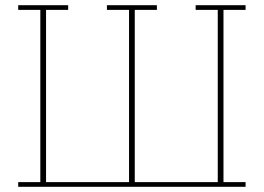

<svg xmlns="http://www.w3.org/2000/svg" viewBox="-20 -718 1014 738"><path d="M50 -18H135V-680H50V-698H242V-680H157V-18H476V-680H391V-698H583V-680H498V-18H817V-680H732V-698H924V-680H839V-18H924V0H50Z"/></svg>

Font: IBM Plex Serif Thin
Style: Regular
Weight: 100
Designer: Mike Abbink, Paul van der Laan, Pieter van Rosmalen
Foundry: Bold Monday
Version: Version 3.001